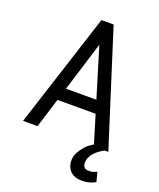

<svg xmlns="http://www.w3.org/2000/svg" viewBox="-165 -811 930 1123"><g transform="rotate(20 300.0 -250.0)"><path d="M344.7 -710.9H269L39.6 0H129.9L187 -184.1H424.3L476.6 -12.2Q461.9 -3.4 449.2 6.1Q436.5 15.6 426.8 27.3Q407.7 49.8 396 72.8Q384.3 95.7 384.3 118.7Q384.3 141.6 391.6 158.9Q398.9 176.3 411.6 188Q424.3 199.7 441.4 205.6Q458.5 211.4 478.5 211.4Q510.3 211.4 531 204.6Q551.8 197.8 565.4 189.9L550.3 130.9Q542.5 134.8 529.5 139.4Q516.6 144 501 143.6Q480.5 143.6 471.7 133.5Q462.9 123.5 462.9 106.9Q462.9 89.4 470 73Q477.1 56.6 490.2 42.5Q501 30.8 515.4 20Q529.8 9.3 546.9 0H570.3ZM211.4 -262.7 306.6 -571.3 400.4 -262.7Z"/></g></svg>

Font: Roboto Mono
Style: Regular
Weight: 400
Monospace: yes
Designer: Google
Version: Version 3.000